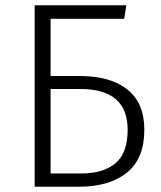

<svg xmlns="http://www.w3.org/2000/svg" viewBox="-20 -705 609 725"><path d="M525 -215Q525 -106 459 -53Q393 0 279 0H111V-685H457L449 -634H171V-418H281Q397 -418 461 -367Q525 -316 525 -215ZM462 -215Q462 -369 283 -369H171V-50H287Q370 -50 416 -88.5Q462 -127 462 -215Z"/></svg>

Font: Fira Sans Light
Style: Regular
Weight: 300
Designer: bBox Type GmbH & Carrois Corporate GbR & Edenspiekermann AG
Foundry: bBox Type GmbH & Carrois Corporate GbR & Edenspiekermann AG
Version: Version 4.301